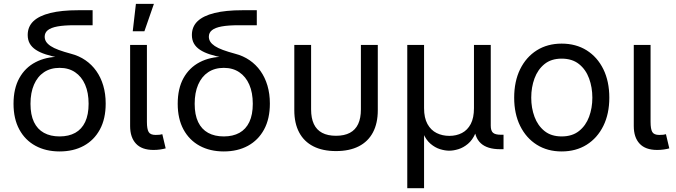

<svg xmlns="http://www.w3.org/2000/svg" viewBox="-20 -781 3536 1005"><path d="M292 11.7Q220.2 11.7 165.8 -17.8Q111.3 -47.4 81.1 -103.3Q50.8 -159.2 50.8 -237.8Q50.8 -317.4 81.1 -372.1Q111.3 -426.8 165.8 -455.3Q220.2 -483.9 292 -483.9V-478Q251 -486.3 219.7 -496.3Q188.5 -506.3 167.5 -520.3Q146.5 -534.2 135.7 -553.2Q125 -572.3 125 -598.1Q125 -641.1 154.5 -669.7Q184.1 -698.2 243.2 -712.9Q302.2 -727.5 389.6 -727.5H464.8V-648.9H370.1Q315.4 -648.9 281 -642.6Q246.6 -636.2 230.2 -623Q213.9 -609.9 213.9 -588.9Q213.9 -574.7 221.4 -562.7Q229 -550.8 245.1 -540Q261.2 -529.3 287.6 -519.5Q314 -509.8 352.1 -499.5Q393.6 -488.8 427 -465.8Q460.4 -442.9 484.1 -409.4Q507.8 -376 520.5 -333Q533.2 -290 533.2 -238.8Q533.2 -159.2 502.9 -103.3Q472.7 -47.4 418.5 -17.8Q364.3 11.7 292 11.7ZM292 -66.9Q339.8 -66.9 373.8 -85.7Q407.7 -104.5 425.8 -142.6Q443.8 -180.7 443.8 -237.8Q443.8 -295.9 425.5 -337.9Q407.2 -379.9 373.3 -402.8Q339.4 -425.8 292 -425.8Q244.6 -425.8 210.4 -403.1Q176.3 -380.4 158 -338.1Q139.6 -295.9 139.6 -237.8Q139.6 -180.2 157.7 -142.3Q175.8 -104.5 210 -85.7Q244.1 -66.9 292 -66.9Z M783.7 3.9Q722.2 3.9 691.7 -29.1Q661.1 -62 661.1 -121.1V-545.9H749V-143.1Q749 -105.5 758.1 -90.1Q767.1 -74.7 794.4 -74.7Q808.6 -74.7 815.9 -75.7Q823.2 -76.7 829.6 -78.6L847.2 -4.4Q835.4 -1 818.4 1.5Q801.3 3.9 783.7 3.9ZM674.8 -617.2 691.4 -760.7H785.6L735.8 -617.2Z M1151.4 11.7Q1079.6 11.7 1025.1 -17.8Q970.7 -47.4 940.4 -103.3Q910.2 -159.2 910.2 -237.8Q910.2 -317.4 940.4 -372.1Q970.7 -426.8 1025.1 -455.3Q1079.6 -483.9 1151.4 -483.9V-478Q1110.4 -486.3 1079.1 -496.3Q1047.9 -506.3 1026.9 -520.3Q1005.9 -534.2 995.1 -553.2Q984.4 -572.3 984.4 -598.1Q984.4 -641.1 1013.9 -669.7Q1043.5 -698.2 1102.5 -712.9Q1161.6 -727.5 1249 -727.5H1324.2V-648.9H1229.5Q1174.8 -648.9 1140.4 -642.6Q1106 -636.2 1089.6 -623Q1073.2 -609.9 1073.2 -588.9Q1073.2 -574.7 1080.8 -562.7Q1088.4 -550.8 1104.5 -540Q1120.6 -529.3 1147 -519.5Q1173.3 -509.8 1211.4 -499.5Q1252.9 -488.8 1286.4 -465.8Q1319.8 -442.9 1343.5 -409.4Q1367.2 -376 1379.9 -333Q1392.6 -290 1392.6 -238.8Q1392.6 -159.2 1362.3 -103.3Q1332 -47.4 1277.8 -17.8Q1223.6 11.7 1151.4 11.7ZM1151.4 -66.9Q1199.2 -66.9 1233.2 -85.7Q1267.1 -104.5 1285.2 -142.6Q1303.2 -180.7 1303.2 -237.8Q1303.2 -295.9 1284.9 -337.9Q1266.6 -379.9 1232.7 -402.8Q1198.7 -425.8 1151.4 -425.8Q1104 -425.8 1069.8 -403.1Q1035.6 -380.4 1017.3 -338.1Q999 -295.9 999 -237.8Q999 -180.2 1017.1 -142.3Q1035.2 -104.5 1069.3 -85.7Q1103.5 -66.9 1151.4 -66.9Z M1738.8 9.8Q1668.9 9.8 1620.1 -15.1Q1571.3 -40 1545.9 -87.9Q1520.5 -135.7 1520.5 -204.1V-545.9H1608.4V-208.5Q1608.4 -162.6 1622.8 -131.8Q1637.2 -101.1 1666.3 -85.7Q1695.3 -70.3 1738.8 -70.3Q1782.2 -70.3 1811.3 -85.7Q1840.3 -101.1 1854.7 -131.8Q1869.1 -162.6 1869.1 -208.5V-545.9H1957.5V-204.1Q1957.5 -135.7 1932.1 -87.9Q1906.7 -40 1857.9 -15.1Q1809.1 9.8 1738.8 9.8Z M2111.8 204.1V-545.9H2199.7V-214.8Q2199.7 -164.1 2217.5 -131.8Q2235.4 -99.6 2265.4 -84.7Q2295.4 -69.8 2332 -69.8Q2369.1 -69.8 2398.2 -85Q2427.2 -100.1 2444.1 -132.1Q2460.9 -164.1 2460.9 -214.8V-545.9H2548.8V-123.5Q2548.8 -96.7 2560.5 -86.2Q2572.3 -75.7 2601.6 -75.7H2615.7V0H2598.1Q2530.3 0 2496.6 -31.2Q2462.9 -62.5 2462.9 -122.6V-171.9H2483.4Q2483.4 -117.7 2468.3 -82.8Q2453.1 -47.9 2429.4 -28.1Q2405.8 -8.3 2379.6 -0.2Q2353.5 7.8 2331.5 7.8Q2309.6 7.8 2283.4 -0.2Q2257.3 -8.3 2233.9 -28.1Q2210.4 -47.9 2195.3 -82.8Q2180.2 -117.7 2180.2 -171.9H2199.7V204.1Z M2919.9 11.7Q2845.7 11.7 2789.8 -23.4Q2733.9 -58.6 2702.6 -122.1Q2671.4 -185.5 2671.4 -269.5Q2671.4 -355 2702.6 -418.7Q2733.9 -482.4 2789.8 -517.6Q2845.7 -552.7 2919.9 -552.7Q2994.6 -552.7 3050.8 -517.6Q3106.9 -482.4 3138.2 -418.7Q3169.4 -355 3169.4 -269.5Q3169.4 -185.5 3138.2 -122.1Q3106.9 -58.6 3050.8 -23.4Q2994.6 11.7 2919.9 11.7ZM2919.9 -66.9Q2975.1 -66.9 3010.7 -95.2Q3046.4 -123.5 3063.5 -169.7Q3080.6 -215.8 3080.6 -269.5Q3080.6 -323.7 3063.5 -370.4Q3046.4 -417 3010.7 -445.6Q2975.1 -474.1 2919.9 -474.1Q2865.2 -474.1 2830.1 -445.6Q2794.9 -417 2777.8 -370.6Q2760.7 -324.2 2760.7 -269.5Q2760.7 -215.8 2777.8 -169.7Q2794.9 -123.5 2830.1 -95.2Q2865.2 -66.9 2919.9 -66.9Z M3419.9 3.9Q3358.4 3.9 3327.9 -29.1Q3297.4 -62 3297.4 -121.1V-545.9H3385.3V-143.1Q3385.3 -105.5 3394.3 -90.1Q3403.3 -74.7 3430.7 -74.7Q3444.8 -74.7 3452.1 -75.7Q3459.5 -76.7 3465.8 -78.6L3483.4 -4.4Q3471.7 -1 3454.6 1.5Q3437.5 3.9 3419.9 3.9Z"/></svg>

Font: Adwaita Sans
Style: Regular
Weight: 400
Designer: Rasmus Andersson
Foundry: rsms
Version: Version 4.001;git-9221beed3